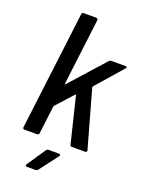

<svg xmlns="http://www.w3.org/2000/svg" viewBox="-163 -776 776 1036"><g transform="rotate(20 224.5 -258.0)"><path d="M46 0H119C125 0 130 -4 130 -10L150 -170C150 -172 151 -173 152 -175L239 -271C241 -274 243 -273 244 -270L308 -8C310 -2 313 0 318 0H395C402 0 406 -5 404 -12L312 -340C312 -342 313 -344 314 -346L446 -497C452 -503 450 -509 442 -509H360C355 -509 350 -507 347 -503L171 -306C169 -303 166 -305 167 -308L214 -690C214 -696 211 -700 205 -700H132C126 -700 121 -696 121 -690L37 -10C36 -4 40 0 46 0ZM127 184H177C182 184 186 182 190 178L272 70C276 64 275 58 267 58H205C200 58 196 61 193 65L121 172C117 179 119 184 127 184Z"/></g></svg>

Font: Barlow Semi Condensed Medium
Style: Italic
Weight: 500
Width: 4
Italic angle: -7°
Designer: Jeremy Tribby
Foundry: Tribby Type
Version: Version 1.422;hotconv 1.0.109;makeotfexe 2.5.65596